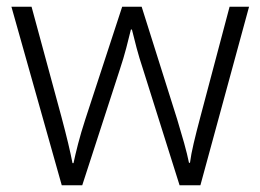

<svg xmlns="http://www.w3.org/2000/svg" viewBox="-20 -645 776 572"><path d="M406 -439Q395 -472 387 -502Q379 -532 373 -557H370Q364 -532 356 -501.5Q348 -471 337 -438L225 -93H164L14 -625H74L163 -297Q175 -252 183 -218.5Q191 -185 196 -159H199Q204 -183 212.5 -216Q221 -249 234 -289L344 -625H402L508 -289Q519 -253 528.5 -219Q538 -185 543 -160H546Q549 -184 557 -218Q565 -252 577 -297L664 -625H722L577 -93H515Z"/></svg>

Font: Noto Sans Kannada UI Light
Style: Regular
Weight: 300
Designer: Jelle Bosma - Monotype Design Team
Foundry: Monotype Imaging Inc.
Version: Version 2.005; ttfautohint (v1.8.4.7-5d5b)